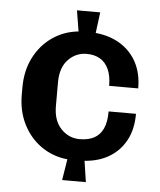

<svg xmlns="http://www.w3.org/2000/svg" viewBox="-51 -738 659 790"><g transform="rotate(5 278.5 -342.5)"><path d="M235 8 249 -79Q189 -85 141.5 -118Q94 -151 66.5 -205Q39 -259 39 -327V-358Q39 -427 66.5 -481Q94 -535 141.5 -568Q189 -601 249 -607L235 -693H331L320 -607Q380 -601 423.5 -573.5Q467 -546 490.5 -501Q514 -456 514 -395H394Q394 -436 381.5 -463.5Q369 -491 346 -504.5Q323 -518 291 -518Q246 -518 214.5 -485Q183 -452 183 -391V-293Q183 -233 215 -199.5Q247 -166 292 -166Q327 -166 351 -178.5Q375 -191 388 -218Q401 -245 401 -290H514Q514 -226 489.5 -180.5Q465 -135 421.5 -109Q378 -83 320 -79L333 8Z"/></g></svg>

Font: Chivo SemiBold
Style: Regular
Weight: 600
Designer: Hector Gatti
Foundry: Omnibus-Type
Version: Version 2.002